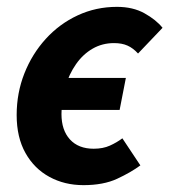

<svg xmlns="http://www.w3.org/2000/svg" viewBox="-20 -528 494 560"><path d="M223.4 12Q168.2 12 124.1 -12.1Q79.9 -36.1 54.3 -81.7Q28.6 -127.4 28.6 -192.5Q28.6 -256.8 51.1 -313.8Q73.6 -370.8 113.5 -414.6Q153.3 -458.4 206.6 -483.2Q259.8 -508 321.2 -508Q367.8 -508 401.5 -489.2Q435.2 -470.4 454.1 -446.9L382.6 -371.9Q368.3 -387.7 351.9 -395Q335.6 -402.3 312.5 -402.3Q278.2 -402.3 250 -386Q221.8 -369.7 201.6 -340.7Q181.4 -311.7 170.3 -274.6Q159.3 -237.4 159.3 -195.4Q159.3 -148.4 184 -121.3Q208.8 -94.2 253.2 -94.2Q280.4 -94.2 300.5 -103.3Q320.7 -112.4 336.9 -124.6L389.4 -45.6Q361.4 -25 321.5 -6.5Q281.6 12 223.4 12ZM109.4 -207.3 127.7 -300.7H347.1L328.9 -207.3Z"/></svg>

Font: Source Sans 3 VF
Style: Italic
Weight: 200
Italic angle: -11°
Designer: Paul D. Hunt
Foundry: Adobe Systems Incorporated
Version: Version 3.042;hotconv 1.0.118;makeotfexe 2.5.65603